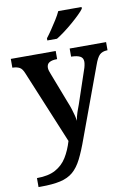

<svg xmlns="http://www.w3.org/2000/svg" viewBox="-106 -831 786 1137"><g transform="rotate(-10 287.0 -263.0)"><path d="M31 186Q100 186 143 162.5Q186 139 211.5 97.5Q237 56 253 2L71 -437Q60 -465 44.5 -473.5Q29 -482 5 -483H1V-536H271V-487H268Q240 -487 224 -477.5Q208 -468 208 -446Q208 -438 211 -427.5Q214 -417 218 -408L288 -226Q298 -202 305 -180Q312 -158 316.5 -140Q321 -122 323 -107Q326 -131 335.5 -158.5Q345 -186 351 -201L417 -397Q421 -407 424 -421Q427 -435 427 -444Q427 -467 409.5 -476.5Q392 -486 359 -487H355V-536H574V-487H571Q542 -486 526 -470.5Q510 -455 495 -412L343 1Q317 74 293.5 120.5Q270 167 239.5 193Q209 219 162.5 229.5Q116 240 45 240H31ZM233 -619Q248 -638 265.5 -664Q283 -690 300 -717Q317 -744 327 -766H467V-756Q458 -743 437.5 -723Q417 -703 391.5 -681Q366 -659 340 -639.5Q314 -620 291 -606H233Z"/></g></svg>

Font: Noto Naskh Arabic SemiBold
Style: Regular
Weight: 600
Designer: Monotype Design Team, David Williams, Mohamad Dakak and Nizar Qandah
Foundry: Monotype Imaging Inc.
Version: Version 2.016